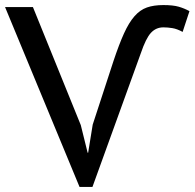

<svg xmlns="http://www.w3.org/2000/svg" viewBox="-25 -728 768 758"><path d="M340 10H289L-5 -700H105L294 -234L321 -125H323L341 -236L423 -487Q445 -553 464.5 -596Q484 -639 506 -664Q528 -689 555 -698.5Q582 -708 620 -708Q658 -708 680.5 -701.5Q703 -695 723 -684L696 -602Q674 -614 655.5 -617Q637 -620 620 -620Q591 -620 571 -598.5Q551 -577 531 -518Z"/></svg>

Font: PT Sans Caption
Style: Regular
Weight: 400
Designer: A.Korolkova, O.Umpeleva, V.Yefimov
Foundry: ParaType Ltd
Version: Version 2.004W OFL